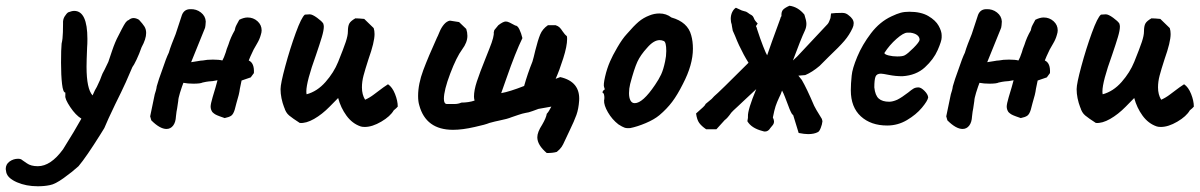

<svg xmlns="http://www.w3.org/2000/svg" viewBox="-88 -438 4186 670"><path d="M422 -323Q422 -302 406 -273Q398 -250 388.5 -230Q379 -210 374 -204L351 -151Q336 -118 314 -74Q287 -18 276 9L263 30Q213 110 186 142Q164 162 134 183.5Q104 205 86 208Q67 212 44 212Q3 212 -29 198Q-61 184 -66 164L-68 152Q-68 135 -54.5 125.5Q-41 116 -25 116Q-15 116 -10 121Q-8 122 6 132Q20 142 44 142Q89 142 132 83Q174 16 196 -24Q176 -36 157 -64.5Q138 -93 140 -104V-115Q132 -115 128.5 -145Q125 -175 125 -219Q125 -267 127 -286Q131 -302 131.5 -325.5Q132 -349 132 -356Q131 -370 137.5 -380.5Q144 -391 150 -395Q163 -400 171 -400Q217 -400 217 -302Q217 -283 216 -273Q214 -225 214 -205Q214 -128 235 -105Q244 -126 250 -135Q264 -164 266 -172Q268 -179 277 -195L290 -222Q292 -228 303 -260.5Q314 -293 325 -313Q329 -321 337 -336.5Q345 -352 350 -359Q355 -366 361 -368Q369 -375 378 -375Q387 -375 397 -369Q410 -355 416 -345.5Q422 -336 422 -323Z M797 -265Q790 -250 786 -241.5Q782 -233 780 -227Q800 -218 798 -183L787 -168L755 -157Q751 -140 749 -128Q747 -110 737 -78L731 -55Q726 -39 718.5 -34Q711 -29 696 -26Q690 -28 679 -32Q668 -36 663 -39Q658 -42 653 -47Q647 -56 647 -66Q647 -75 654 -99Q666 -138 671 -158L654 -155Q639 -154 631 -152.5Q623 -151 619 -150Q611 -146 587 -146Q567 -146 552 -149Q550 -144 547 -135.5Q544 -127 540 -114Q534 -94 534 -86L530 -59Q528 -51 526 -32Q525 -11 516 0.5Q507 12 493 12Q470 12 440 -18L436 -32L452 -109Q454 -115 456 -122Q458 -129 459 -137L467 -163L478 -194Q492 -236 501 -254Q505 -268 511.5 -285Q518 -302 521 -309Q523 -312 533 -343.5Q543 -375 547 -386Q555 -406 576 -406Q597 -407 613 -394.5Q629 -382 630 -363Q630 -359 629 -349.5Q628 -340 626 -337L579 -221Q588 -222 601 -224.5Q614 -227 620 -227Q634 -230 655 -230Q676 -230 688 -227Q693 -235 700 -256Q702 -265 709 -282Q717 -308 731 -332Q732 -335 733 -340.5Q734 -346 747 -369Q763 -377 776 -377Q796 -377 810.5 -364Q825 -351 825 -332Q825 -325 822 -316Q818 -301 809 -286Q800 -271 797 -265Z M1092 -96Q1088 -92 1062 -65.5Q1036 -39 1008 -23Q980 -7 958 -9Q933 -25 921 -35Q909 -45 904 -63V-62Q891 -96 891 -127Q891 -146 907.5 -207Q924 -268 944 -323Q964 -378 976 -387L993 -388Q1002 -388 1018.5 -376Q1035 -364 1040 -356Q1042 -350 1042 -345Q1042 -332 1035 -308.5Q1028 -285 1015 -247Q981 -153 981 -119Q981 -112 982 -109Q1019 -119 1048 -152Q1077 -185 1092 -222Q1111 -269 1118.5 -291.5Q1126 -314 1126 -328Q1126 -347 1131 -356Q1136 -365 1152 -374Q1163 -374 1183 -372L1216 -340Q1219 -331 1219 -319Q1219 -291 1198 -232Q1186 -195 1180.5 -174Q1175 -153 1175 -133Q1175 -108 1186 -90Q1202 -97 1217 -108.5Q1232 -120 1235 -122Q1249 -133 1266 -144Q1281 -134 1290.5 -110Q1300 -86 1300 -66Q1296 -61 1286 -53Q1274 -32 1242.5 -13.5Q1211 5 1185 5Q1175 5 1170 3Q1141 -7 1121 -34.5Q1101 -62 1092 -96Z M1787 41Q1787 23 1804 -3Q1818 -27 1820 -41Q1827 -48 1836 -66Q1827 -64 1813.5 -62Q1800 -60 1791 -58Q1785 -56 1770.5 -50.5Q1756 -45 1746 -44Q1735 -42 1720.5 -37Q1706 -32 1697 -29Q1683 -23 1653 -17Q1642 -15 1620 -9Q1606 -3 1569 5Q1526 15 1493 15Q1398 15 1375 -71Q1371 -84 1371 -103Q1371 -145 1389 -193Q1407 -241 1437 -307Q1439 -310 1445.5 -326Q1452 -342 1461.5 -353Q1471 -364 1482 -366L1514 -361L1539 -337Q1543 -325 1543 -313Q1543 -290 1525 -266Q1505 -239 1483 -181Q1461 -123 1461 -93Q1461 -75 1472 -75H1481Q1484 -75 1497.5 -75Q1511 -75 1522 -80Q1547 -80 1568 -87Q1566 -95 1566 -101Q1566 -123 1576 -153.5Q1586 -184 1607 -236Q1610 -244 1619.5 -267.5Q1629 -291 1632.5 -305Q1636 -319 1635 -325L1637 -333L1651 -350Q1668 -363 1677 -363Q1683 -363 1691 -359Q1699 -355 1710 -349Q1718 -349 1724.5 -335.5Q1731 -322 1735 -305Q1711 -256 1679 -164L1661 -113Q1690 -118 1741 -138Q1753 -181 1770 -223Q1774 -236 1780 -262Q1789 -298 1797 -317.5Q1805 -337 1824 -350H1851Q1860 -347 1865 -342Q1870 -337 1875 -329Q1883 -317 1890 -312Q1891 -309 1891 -302Q1891 -277 1877.5 -234.5Q1864 -192 1851 -163L1867 -169Q1937 -153 1933 -87Q1931 -58 1923.5 -37Q1916 -16 1900 17L1883 53Q1877 67 1871.5 75Q1866 83 1855 92Q1842 96 1820 96Q1787 68 1787 41Z M2070 -4Q2048 -21 2033.5 -46Q2019 -71 2020 -88Q2021 -91 2021 -97Q2021 -103 2020 -106.5Q2019 -110 2019 -111Q2015 -114 2014.5 -115.5Q2014 -117 2015.5 -119Q2017 -121 2018 -123Q2022 -124 2022 -127Q2022 -130 2020 -134Q2017 -142 2023.5 -170.5Q2030 -199 2041 -224Q2049 -243 2066.5 -273Q2084 -303 2099 -319Q2124 -348 2140.5 -362Q2157 -376 2178 -384Q2195 -391 2213 -391Q2237 -391 2255 -377Q2312 -361 2324 -315Q2330 -294 2330 -268Q2330 -212 2295 -145Q2276 -107 2257.5 -82.5Q2239 -58 2213 -36Q2195 -21 2165.5 -8.5Q2136 4 2111 9Q2099 10 2091.5 7.5Q2084 5 2070 -4ZM2233 -224Q2237 -242 2237 -260Q2237 -292 2228 -295Q2221 -298 2214 -298Q2193 -298 2170 -271Q2147 -246 2136 -222Q2125 -198 2111 -145Q2107 -129 2107 -113Q2107 -97 2112 -87.5Q2117 -78 2127 -78Q2155 -78 2198 -142Q2211 -161 2219 -178Q2227 -195 2233 -224Z M2680 -36Q2674 -41 2671 -49Q2668 -57 2667 -58L2664 -66L2651 -100Q2649 -106 2646 -112Q2643 -118 2641 -122Q2636 -107 2631 -98Q2623 -81 2618.5 -67.5Q2614 -54 2609 -28Q2613 -20 2613 -14Q2613 -6 2607 0.5Q2601 7 2600 9Q2593 21 2581 21Q2578 21 2572 19Q2534 9 2520 -15Q2523 -30 2522 -32Q2521 -55 2551 -127L2506 -85L2488 -68Q2467 -49 2464 -45Q2450 -25 2441 -19L2412 13H2376Q2360 2 2352 -9Q2344 -20 2341 -42Q2358 -57 2365.5 -64Q2373 -71 2374 -75L2392 -90Q2395 -92 2397.5 -95Q2400 -98 2404 -102Q2420 -115 2524 -219Q2507 -246 2491 -280Q2484 -295 2477 -313L2469 -331L2467 -342Q2465 -352 2466 -350Q2462 -361 2462 -372Q2462 -385 2467 -395.5Q2472 -406 2480 -411L2493 -405Q2500 -401 2509 -399Q2516 -398 2521 -394Q2526 -390 2528 -389Q2536 -385 2538.5 -382Q2541 -379 2543 -374Q2545 -367 2556 -356Q2549 -347 2550.5 -345Q2552 -343 2552 -343L2554 -336Q2565 -302 2575 -276.5Q2585 -251 2589 -245Q2600 -278 2635 -373Q2635 -376 2639 -382Q2638 -397 2644.5 -404Q2651 -411 2667 -418Q2697 -414 2719 -387Q2726 -366 2726 -355Q2726 -343 2721 -332Q2706 -300 2679 -227L2694 -241L2800 -354Q2803 -357 2806 -364.5Q2809 -372 2810 -375L2812 -391Q2826 -393 2848 -393H2852Q2864 -393 2873 -385Q2891 -372 2891 -357Q2891 -348 2887 -340Q2876 -316 2858.5 -295.5Q2841 -275 2803 -239L2772 -208Q2746 -186 2722 -176L2698 -174L2710 -159Q2727 -130 2753 -69Q2763 -50 2766 -46L2780 -23L2782 -15Q2781 -4 2776 8.5Q2771 21 2766 23Q2753 30 2732 30Q2719 30 2699 26Z M2881 -123Q2881 -146 2884 -174Q2886 -198 2903.5 -240Q2921 -282 2951.5 -322Q2982 -362 3023 -381Q3042 -390 3055 -393.5Q3068 -397 3085 -397Q3126 -397 3151.5 -382Q3177 -367 3187.5 -348Q3198 -329 3198 -315V-310V-307Q3198 -295 3184 -263Q3170 -231 3139.5 -203Q3109 -175 3061 -172Q3037 -172 3014.5 -176.5Q2992 -181 2986 -181Q2971 -181 2967 -170Q2963 -159 2963 -133Q2966 -105 2978.5 -94Q2991 -83 3015 -83Q3027 -83 3043 -90Q3059 -98 3081 -115Q3093 -125 3100 -129Q3107 -133 3117 -133Q3126 -133 3138 -121Q3150 -109 3151 -98Q3149 -86 3129 -62Q3109 -38 3077 -19Q3045 0 3008 0Q2951 0 2916 -32Q2881 -64 2881 -123ZM3069 -245Q3079 -250 3099.5 -270.5Q3120 -291 3121 -299Q3121 -309 3112.5 -315.5Q3104 -322 3089 -324H3078Q3065 -324 3040.5 -302.5Q3016 -281 2998 -253Q2999 -248 3013 -244.5Q3027 -241 3043 -241Q3062 -241 3069 -245Z M3575 -265Q3568 -250 3564 -241.5Q3560 -233 3558 -227Q3578 -218 3576 -183L3565 -168L3533 -157Q3529 -140 3527 -128Q3525 -110 3515 -78L3509 -55Q3504 -39 3496.5 -34Q3489 -29 3474 -26Q3468 -28 3457 -32Q3446 -36 3441 -39Q3436 -42 3431 -47Q3425 -56 3425 -66Q3425 -75 3432 -99Q3444 -138 3449 -158L3432 -155Q3417 -154 3409 -152.5Q3401 -151 3397 -150Q3389 -146 3365 -146Q3345 -146 3330 -149Q3328 -144 3325 -135.5Q3322 -127 3318 -114Q3312 -94 3312 -86L3308 -59Q3306 -51 3304 -32Q3303 -11 3294 0.5Q3285 12 3271 12Q3248 12 3218 -18L3214 -32L3230 -109Q3232 -115 3234 -122Q3236 -129 3237 -137L3245 -163L3256 -194Q3270 -236 3279 -254Q3283 -268 3289.5 -285Q3296 -302 3299 -309Q3301 -312 3311 -343.5Q3321 -375 3325 -386Q3333 -406 3354 -406Q3375 -407 3391 -394.5Q3407 -382 3408 -363Q3408 -359 3407 -349.5Q3406 -340 3404 -337L3357 -221Q3366 -222 3379 -224.5Q3392 -227 3398 -227Q3412 -230 3433 -230Q3454 -230 3466 -227Q3471 -235 3478 -256Q3480 -265 3487 -282Q3495 -308 3509 -332Q3510 -335 3511 -340.5Q3512 -346 3525 -369Q3541 -377 3554 -377Q3574 -377 3588.5 -364Q3603 -351 3603 -332Q3603 -325 3600 -316Q3596 -301 3587 -286Q3578 -271 3575 -265Z M3870 -96Q3866 -92 3840 -65.5Q3814 -39 3786 -23Q3758 -7 3736 -9Q3711 -25 3699 -35Q3687 -45 3682 -63V-62Q3669 -96 3669 -127Q3669 -146 3685.5 -207Q3702 -268 3722 -323Q3742 -378 3754 -387L3771 -388Q3780 -388 3796.5 -376Q3813 -364 3818 -356Q3820 -350 3820 -345Q3820 -332 3813 -308.5Q3806 -285 3793 -247Q3759 -153 3759 -119Q3759 -112 3760 -109Q3797 -119 3826 -152Q3855 -185 3870 -222Q3889 -269 3896.5 -291.5Q3904 -314 3904 -328Q3904 -347 3909 -356Q3914 -365 3930 -374Q3941 -374 3961 -372L3994 -340Q3997 -331 3997 -319Q3997 -291 3976 -232Q3964 -195 3958.5 -174Q3953 -153 3953 -133Q3953 -108 3964 -90Q3980 -97 3995 -108.5Q4010 -120 4013 -122Q4027 -133 4044 -144Q4059 -134 4068.5 -110Q4078 -86 4078 -66Q4074 -61 4064 -53Q4052 -32 4020.5 -13.5Q3989 5 3963 5Q3953 5 3948 3Q3919 -7 3899 -34.5Q3879 -62 3870 -96Z"/></svg>

Font: Caveat
Style: Bold
Weight: 700
Designer: Pablo Impallari
Foundry: Pablo Impallari
Version: Version 1.500; ttfautohint (v1.6)